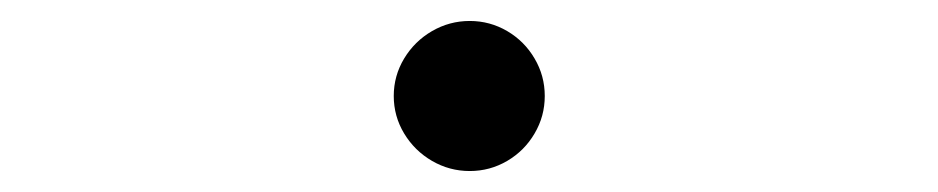

<svg xmlns="http://www.w3.org/2000/svg" viewBox="-20 -446 904 185"><path d="M359.4 -353.5Q359.4 -373 369.4 -389.6Q379.4 -406.2 396.2 -416Q413.1 -425.8 432.6 -425.8Q452.1 -425.8 468.8 -416Q485.4 -406.2 495.1 -389.6Q504.9 -373 504.9 -353.5Q504.9 -334 495.1 -317.4Q485.4 -300.8 468.8 -291Q452.1 -281.2 432.6 -281.2Q413.1 -281.2 396.2 -291Q379.4 -300.8 369.4 -317.4Q359.4 -334 359.4 -353.5Z"/></svg>

Font: Pretendard GOV
Style: Regular
Weight: 400
Designer: Base glyphs from Inter by Rasmus Andersson; Hangeul glyphs from Noto Sans CJK(Source Han Sans) by Jang Soo-young and Kan
Foundry: Kil Hyung-jin
Version: Version 1.309